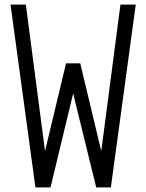

<svg xmlns="http://www.w3.org/2000/svg" viewBox="-20 -820 640 840"><path d="M135 0 26 -800H93L177 -159L269 -543H331L423 -159L507 -800H574L465 0H401L300 -411L201 0Z"/></svg>

Font: Victor Mono Light
Style: Regular
Weight: 300
Monospace: yes
Designer: Rune Bjørnerås
Version: Version 1.561;gftools[0.9.30]